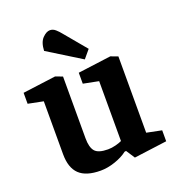

<svg xmlns="http://www.w3.org/2000/svg" viewBox="-135 -837 869 955"><g transform="rotate(-20 300.0 -359.5)"><path d="M236 12Q159 12 123 -22.5Q87 -57 87 -129V-409L7 -425V-483L182 -506L219 -492V-165Q219 -117 237 -96Q255 -75 306 -75Q326 -75 347 -80.5Q368 -86 380 -92V-409L299 -425V-483L474 -506L512 -492V-88L591 -72V-14L417 9L387 -37L379 -36Q352 -15 312 -1.5Q272 12 236 12ZM350 -535 174 -644Q176 -689 196.5 -710Q217 -731 236 -731Q252 -731 265.5 -719Q279 -707 290 -693L386 -578Z"/></g></svg>

Font: Faustina
Style: Bold
Weight: 700
Designer: Alfonso Garcia
Foundry: http://www.omnibus-type.com
Version: Version 1.200